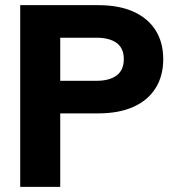

<svg xmlns="http://www.w3.org/2000/svg" viewBox="-20 -725 675 745"><path d="M58.4 0V-705H361.1Q442.1 -705 498.2 -679.5Q554.4 -654.1 583.9 -607.2Q613.4 -560.3 613.4 -495.4Q613.4 -430.7 583.9 -383.4Q554.4 -336 498.2 -310.6Q442.1 -285.1 361.1 -285.1H172.3V-411.5H354.7Q404.8 -411.5 432.6 -432.3Q460.4 -453.2 460.4 -495.4Q460.4 -537.9 432.6 -558.3Q404.8 -578.6 354.7 -578.6H176.7L213.7 -616.2V0Z"/></svg>

Font: TikTok Sans Light
Style: Regular
Weight: 300
Version: Version 4.000